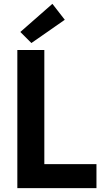

<svg xmlns="http://www.w3.org/2000/svg" viewBox="-20 -980 533 1000"><path d="M70.3 -719.7H210.9V-125H482.4V0H70.3ZM85.9 -813.5 252.9 -960 317.4 -877 143.6 -755.9Z"/></svg>

Font: Reddit Sans Strawberry
Style: Bold
Weight: 700
Designer: Stephen Hutchings
Foundry: Reddit
Version: Version 1.013